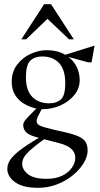

<svg xmlns="http://www.w3.org/2000/svg" viewBox="-20 -699 478 918"><path d="M162 199Q89 199 52 172Q15 145 15 108Q15 87 28 66.5Q41 46 73.5 20.5Q106 -5 166 -40Q121 -51 106 -65.5Q91 -80 91 -102Q91 -113 103.5 -128Q116 -143 154 -180Q125 -186 97.5 -201.5Q70 -217 53 -243.5Q36 -270 36 -308Q36 -356 62 -390Q88 -424 126.5 -441.5Q165 -459 202 -459Q229 -459 251.5 -453.5Q274 -448 292 -437L432 -481L418 -401H401L307 -427Q333 -408 347 -378.5Q361 -349 361 -316Q361 -275 334.5 -243.5Q308 -212 268 -194.5Q228 -177 185 -177Q184 -177 182.5 -177Q181 -177 179 -177Q168 -156 161.5 -142.5Q155 -129 155 -121Q155 -105 172.5 -97.5Q190 -90 237 -79L281 -69Q332 -58 357 -46Q382 -34 390.5 -18Q399 -2 399 21Q399 49 380.5 80Q362 111 329.5 138Q297 165 254 182Q211 199 162 199ZM202 156Q247 156 277.5 141Q308 126 324 102.5Q340 79 340 55Q340 36 328.5 21Q317 6 294 -4Q284 -9 261.5 -15Q239 -21 219 -26Q212 -28 205 -30Q198 -32 191 -33Q147 -2 116.5 26.5Q86 55 86 84Q86 112 114 134Q142 156 202 156ZM216 -205Q250 -205 271 -223.5Q292 -242 292 -301Q292 -366 262.5 -397.5Q233 -429 181 -429Q146 -429 125 -409Q104 -389 104 -330Q104 -266 134.5 -235.5Q165 -205 216 -205ZM82 -511 191 -679H224L333 -511H310L207 -609L105 -511Z"/></svg>

Font: Ancizar Serif Light
Style: Regular
Weight: 300
Designer: Cesar Puertas, Viviana Monsalve, Julian Moncada, Julian Prieto, Jose Castro, Felipe Aragon, Mariel Hernandez, Sara Alarc
Version: Version 8.100